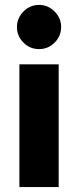

<svg xmlns="http://www.w3.org/2000/svg" viewBox="-20 -762 318 782"><path d="M59 -500H219V0H59ZM49 -652Q49 -688 75.5 -715Q102 -742 139 -742Q176 -742 202.5 -715Q229 -688 229 -652Q229 -615 202.5 -588.5Q176 -562 139 -562Q102 -562 75.5 -588.5Q49 -615 49 -652Z"/></svg>

Font: Oak Sans ExtraBold
Style: Regular
Weight: 800
Designer: Erik Kennedy, Walven
Foundry: Erik Kennedy, Walven
Version: Version 1.000